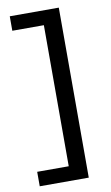

<svg xmlns="http://www.w3.org/2000/svg" viewBox="-94 -797 542 941"><g transform="rotate(-10 177.0 -327.0)"><path d="M25 -750H269V96H25V24H224L182 66V-720L224 -678H25Z"/></g></svg>

Font: Unbounded Light
Style: Regular
Weight: 300
Designer: Luke Prowse, Jean-Baptiste Morizot, Fátima Lázaro, Florian Runge
Foundry: NaN
Version: Version 1.700